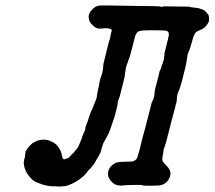

<svg xmlns="http://www.w3.org/2000/svg" viewBox="-20 -664 787 704"><path d="M368 -644Q373 -644 436 -643Q454 -643 467.5 -642.5Q481 -642 503 -642Q525 -642 544.5 -641.5Q564 -641 565.5 -640.5Q567 -640 570 -639Q577 -638 579 -641Q579 -641 600.5 -640.5Q622 -640 643 -640Q676 -640 676 -639Q676 -639 677 -638Q679 -638 701 -635Q707 -635 714 -632Q724 -629 729 -626Q735 -621 740 -615Q742 -611 743 -611Q745 -611 746 -602Q748 -590 744 -581Q738 -570 730 -563Q723 -557 712 -553Q704 -550 700 -547Q691 -540 685 -515Q678 -489 676 -484Q674 -480 670.5 -471.5Q667 -463 667 -458Q665 -445 664 -439Q664 -434 658 -410Q654 -395 647 -366Q641 -346 639 -340Q637 -336 636 -332.5Q635 -329 634 -327Q630 -320 629 -309Q629 -304 628.5 -301Q628 -298 628 -295Q628 -290 624 -279Q623 -274 622.5 -271.5Q622 -269 620 -262Q618 -255 616 -246.5Q614 -238 610 -225Q603 -197 593 -158Q591 -150 590.5 -148.5Q590 -147 588 -139.5Q586 -132 584 -127.5Q582 -123 581 -119Q580 -115 579.5 -112.5Q579 -110 579 -106.5Q579 -103 578 -101Q575 -85 575 -80Q575 -72 585 -62Q601 -47 604 -36Q605 -33 605 -28Q605 -19 601 -11Q592 8 573 14Q567 17 536 17Q505 17 504 16Q503 13 479 14Q470 14 452 14.5Q434 15 431.5 16Q429 17 422 16.5Q415 16 410 15Q398 12 388 1Q380 -8 377 -17Q374 -29 379 -42Q386 -58 403 -66Q412 -71 440 -71Q465 -71 469 -73Q479 -77 483 -85Q485 -90 493 -119Q498 -140 500 -149Q505 -166 516 -208Q519 -222 521 -228Q528 -255 533 -275L537 -290L541 -297Q541 -299 542 -301Q546 -310 546 -316Q546 -317 546.5 -320.5Q547 -324 547 -328Q547 -332 555 -361.5Q563 -391 563 -394Q566 -407 568 -409Q570 -410 572 -420Q574 -425 574.5 -426Q575 -427 577 -433.5Q579 -440 579 -441Q581 -443 581 -448Q581 -451 581.5 -453.5Q582 -456 582 -457.5Q582 -459 583 -462V-469Q583 -470 587 -484Q590 -495 593 -509Q596 -519 597 -526Q599 -532 599 -537Q599 -542 598 -545Q595 -551 585 -552Q576 -553 533 -553Q495 -553 488 -549Q480 -544 476 -533Q475 -529 472 -517.5Q469 -506 468 -502Q467 -498 465 -490Q462 -481 460 -472Q456 -454 453 -449Q451 -444 451 -444Q451 -441 444 -424Q441 -416 440 -404Q439 -402 438.5 -398Q438 -394 438 -389.5Q438 -385 433 -366Q428 -347 427 -342Q426 -337 425.5 -335.5Q425 -334 423 -326Q418 -305 415 -300Q411 -291 411 -281Q410 -275 408.5 -269Q407 -263 405 -255Q403 -247 402 -243.5Q401 -240 400 -236Q396 -224 384 -189Q378 -173 376 -170Q374 -167 367 -154Q364 -149 362 -145Q359 -141 355 -127Q353 -119 351.5 -115.5Q350 -112 350 -110Q350 -108 347 -102Q345 -96 334 -79Q331 -73 328.5 -68.5Q326 -64 321.5 -58.5Q317 -53 315 -51Q311 -45 306 -41Q302 -38 300 -34Q297 -29 286 -18Q259 6 228 16Q222 19 212 19Q193 21 184 19Q181 19 171 19Q152 18 134 12Q125 9 113 4Q108 1 107.5 1Q107 1 104 -1Q88 -13 76 -34Q68 -49 67 -69Q67 -71 67.5 -71.5Q68 -72 68.5 -77Q69 -82 69 -82Q72 -84 72 -95Q72 -96 73 -101Q74 -106 73 -106Q72 -107 81 -120Q89 -131 99 -139Q104 -142 110 -145Q124 -152 140 -152Q154 -152 167 -146Q189 -137 200 -115Q205 -106 208 -90Q210 -80 216 -80Q220 -80 225 -84Q227 -84 227 -84L226 -83H228Q232 -85 242 -96L243 -98L249 -103Q252 -107 253.5 -108.5Q255 -110 256 -111.5Q257 -113 257 -113Q257 -113 257.5 -113.5Q258 -114 259 -115Q261 -118 261 -118Q261 -118 263 -120Q268 -127 269 -131Q270 -132 273 -139.5Q276 -147 276 -147.5Q276 -148 278.5 -153.5Q281 -159 281 -161Q281 -163 284 -169Q292 -187 293 -191Q293 -194 292.5 -194Q292 -194 296 -205Q300 -214 309 -242Q311 -247 312.5 -251.5Q314 -256 315 -258Q316 -260 316 -260L317 -261Q318 -263 319.5 -267Q321 -271 321 -272Q324 -275 324 -280Q324 -281 324.5 -281Q325 -281 325.5 -282.5Q326 -284 327 -286Q329 -290 330 -293Q331 -296 332 -299Q334 -302 335 -309Q336 -320 339 -333Q341 -340 342 -346Q346 -372 350 -382Q354 -391 356 -402Q358 -410 358 -416Q358 -418 358.5 -421.5Q359 -425 359 -427Q359 -430 365 -453Q366 -459 374 -490Q381 -518 382 -519Q383 -519 383.5 -523Q384 -527 385 -531.5Q386 -536 386.5 -539.5Q387 -543 388 -546Q391 -552 388.5 -555.5Q386 -559 376 -560Q370 -561 362.5 -560.5Q355 -560 354.5 -559.5Q354 -559 346 -559Q338 -559 335 -561Q327 -564 319 -572Q312 -579 309 -585Q301 -602 309 -617Q312 -623 318 -629Q327 -639 337 -642Q341 -644 352 -644Q363 -644 368 -644Z"/></svg>

Font: TT2020 Style E
Style: Italic
Weight: 400
Italic angle: -15°
Version: Version 0.2.000